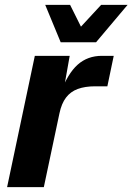

<svg xmlns="http://www.w3.org/2000/svg" viewBox="-20 -764 541 784"><path d="M9 0 122.2 -536H264.6L237 -380.4L226 -382.4Q256.4 -463.6 297 -499.8Q337.6 -536 396 -536H444.4L418.4 -411.6H368.8Q327 -411.6 297.5 -400.7Q268 -389.8 249.6 -365.6Q231.2 -341.4 222.8 -301.4L159 0ZM227.8 -591.4 164.6 -744.2H266.2L320.8 -634.6H291.6L393 -744.2H501L372.2 -591.4Z"/></svg>

Font: Geist
Style: Italic
Weight: 400
Italic angle: -12°
Designer: Basement.studio, Andrés Briganti, Mateo Zaragoza
Foundry: Basement.studio, Vercel, Andrés Briganti, Guido Ferreyra, Mateo Zaragoza
Version: Version 1.500